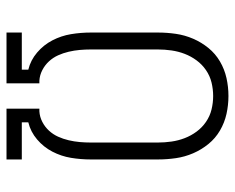

<svg xmlns="http://www.w3.org/2000/svg" viewBox="-86 -624 722 590"><g transform="rotate(-90 275.0 -329.0)"><path d="M275 12Q247 12 220 6Q193 0 169 -14Q145 -28 127.5 -49.5Q110 -71 99 -96.5Q88 -122 84 -149.5Q80 -177 80 -205V-411Q80 -442 85 -472Q90 -502 104 -529Q118 -556 141.5 -576Q165 -596 194 -603V-623H80V-670H236V-569H228Q211 -568 195.5 -560Q180 -552 168.5 -539.5Q157 -527 150 -511.5Q143 -496 139 -479Q135 -462 133.5 -445Q132 -428 132 -411V-205Q132 -184 135 -163Q138 -142 145.5 -122.5Q153 -103 165.5 -86Q178 -69 195.5 -57Q213 -45 233.5 -40Q254 -35 275 -35Q296 -35 316.5 -40Q337 -45 354.5 -57Q372 -69 384.5 -86Q397 -103 404.5 -122.5Q412 -142 415 -163Q418 -184 418 -205V-411Q418 -428 416.5 -445Q415 -462 411 -479Q407 -496 400 -511.5Q393 -527 381.5 -539.5Q370 -552 354.5 -560Q339 -568 322 -569H314V-670H470V-623H356V-603Q385 -596 408.5 -576Q432 -556 446 -529Q460 -502 465 -472Q470 -442 470 -411V-205Q470 -177 466 -149.5Q462 -122 451 -96.5Q440 -71 422.5 -49.5Q405 -28 381 -14Q357 0 330 6Q303 12 275 12Z"/></g></svg>

Font: Lode Dark Term
Style: Regular
Weight: 400
Monospace: yes
Designer: Belleve Invis
Foundry: Belleve Invis
Version: Version 29.2.0